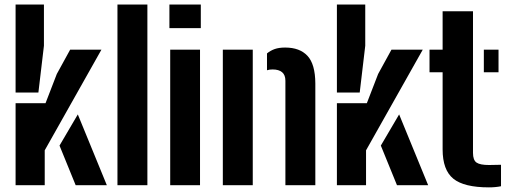

<svg xmlns="http://www.w3.org/2000/svg" viewBox="-20 -820 2257 850"><path d="M49 0V-363H181.5L231.5 -492.5L290.5 -600H429L178 -154.5V0ZM49 -410.5V-800H174.5V-617.5L150 -410.5ZM243.5 -175.5 324.5 -313.5 453 0H315Z M500 0V-800H632.5V0Z M730 -695.5V-800H869V-695.5ZM733.5 0V-600H865.5V0Z M966.5 0V-600H1099V0ZM1243.5 0V-462.5Q1243.5 -488 1229 -500.2Q1214.5 -512.5 1187 -512.5Q1180.5 -512.5 1174.2 -511.8Q1168 -511 1162 -509V-583.5Q1177 -596 1196 -602.8Q1215 -609.5 1242.5 -609.5Q1307 -609.5 1341.2 -572.8Q1375.5 -536 1376 -451V0Z M1471.5 0V-363H1604L1654 -492.5L1713 -600H1851.5L1600.5 -154.5V0ZM1471.5 -410.5V-800H1597V-617.5L1572.5 -410.5ZM1666 -175.5 1747 -313.5 1875.5 0H1737.5Z M1881.5 -500V-600H1939.5V-770H2074V-143Q2074 -111 2089.8 -100.2Q2105.5 -89.5 2145 -89.5Q2158.5 -89.5 2170.8 -90Q2183 -90.5 2198 -90.5V4.5Q2186 7 2173 8.2Q2160 9.5 2144.5 9.5Q2034 9.5 1986.8 -29Q1939.5 -67.5 1939.5 -158.5V-500ZM2122 -500V-600H2187V-500Z"/></svg>

Font: Big Shoulders Stencil Text Thin ExtraBold
Style: Regular
Weight: 800
Version: Version 2.001